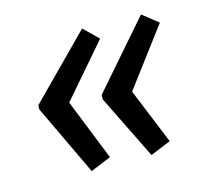

<svg xmlns="http://www.w3.org/2000/svg" viewBox="-71 -548 600 571"><g transform="rotate(-15 229.5 -262.5)"><path d="M145 -54 42 -271V-284L227 -471L271 -428L133 -268L208 -80ZM329 -54 232 -251V-265L407 -466L455 -428L322 -251L392 -80Z"/></g></svg>

Font: Noto Sans Display
Style: Italic
Weight: 400
Italic angle: -12°
Designer: Monotype Design Team
Foundry: Monotype Imaging Inc.
Version: Version 2.003